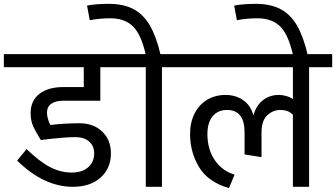

<svg xmlns="http://www.w3.org/2000/svg" viewBox="-40 -970 1745 997"><path d="M204 -385Q204 -357 221 -321Q297 -330 373 -330Q446 -330 491 -286.5Q536 -243 536 -174Q536 -96 482.5 -48Q429 0 338 0Q188 0 49 -136L98 -196Q166 -130 220.5 -102Q275 -74 332 -74Q387 -74 418 -101.5Q449 -129 449 -174Q449 -212 423 -235Q397 -258 350 -258Q294 -258 172 -243Q145 -286 132 -315Q119 -344 119 -383Q119 -447 164.5 -482.5Q210 -518 290 -518H395V-621H-20V-689H640V-621H481V-447H290Q248 -447 226 -431Q204 -415 204 -385Z M921 -621H801V0H717V-621H600V-689H716Q693 -791 650.5 -833Q608 -875 533 -875Q476 -875 426 -865L412 -941Q457 -950 525 -950Q601 -950 652.5 -923Q704 -896 737.5 -839Q771 -782 793 -689H921Z M1685 -621H1565V0H1481V-375Q1466 -388 1451 -393.5Q1436 -399 1416 -399Q1377 -399 1347.5 -371Q1318 -343 1318 -282V-154L1230 -168V-282Q1230 -399 1139 -399Q1091 -399 1064 -366Q1037 -333 1037 -274Q1037 -195 1075 -139Q1113 -83 1178 -63L1149 7Q1040 -25 993.5 -102.5Q947 -180 947 -274Q947 -334 970 -380Q993 -426 1035 -451.5Q1077 -477 1131 -477Q1185 -477 1224 -449Q1263 -421 1276 -370Q1289 -421 1324.5 -449Q1360 -477 1407 -477Q1447 -477 1481 -456V-621H881V-689H1685Z M1297 -875Q1240 -875 1190 -865L1176 -941Q1221 -950 1289 -950Q1365 -950 1417 -922.5Q1469 -895 1502.5 -837Q1536 -779 1558 -684L1484 -672Q1461 -784 1418 -829.5Q1375 -875 1297 -875Z"/></svg>

Font: FiraGOUPP
Style: Medium
Weight: 400
Designer: bBox Type
Foundry: bBox Type GmbH
Version: Version 1.001